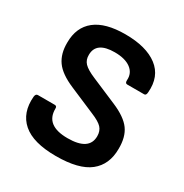

<svg xmlns="http://www.w3.org/2000/svg" viewBox="-159 -791 889 928"><g transform="rotate(30 286.0 -327.0)"><path d="M279 12Q152 12 93.5 -39Q35 -90 43 -183Q45 -200 57 -200H151Q164 -200 163 -185Q162 -91 285 -91Q405 -91 405 -171Q405 -200 388.5 -218Q372 -236 328 -254L183 -316Q110 -347 81 -388Q52 -429 53 -491Q53 -576 109.5 -621Q166 -666 277 -666Q394 -666 457 -618Q520 -570 512 -478Q511 -460 500 -460H405Q393 -460 394 -478Q397 -518 365.5 -541.5Q334 -565 276 -565Q174 -565 173 -493Q172 -464 189.5 -445.5Q207 -427 252 -408L395 -347Q468 -316 497 -276Q526 -236 525 -170Q525 -82 466 -35Q407 12 279 12Z"/></g></svg>

Font: Sofia Sans
Style: Bold
Weight: 700
Designer: Botio Nikoltchev, Ani Petrova
Foundry: lettersoup
Version: Version 4.100; ttfautohint (v1.8.4.7-5d5b)